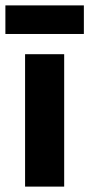

<svg xmlns="http://www.w3.org/2000/svg" viewBox="-20 -692 332 712"><path d="M218 0V-491H73V0ZM291 -566V-672H0V-566Z"/></svg>

Font: Falling Sky
Style: Bd+
Weight: 400
Designer: Paul D. Hunt
Foundry: Adobe Systems Incorporated
Version: Version 1.02